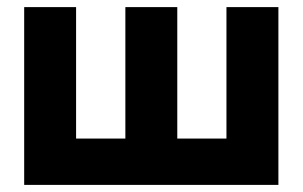

<svg xmlns="http://www.w3.org/2000/svg" viewBox="-20 -520 851 540"><path d="M48 0H763V-500H616.9V-130.3H478.6V-500H332.6V-130.3H194V-500H48Z"/></svg>

Font: Overused Grotesk Light
Style: Regular
Weight: 300
Designer: RandomMaerks
Version: Version 0.005